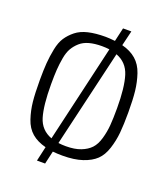

<svg xmlns="http://www.w3.org/2000/svg" viewBox="-162 -942 1010 1151"><g transform="rotate(20 342.5 -366.5)"><path d="M209 94H261L280 11Q308 14 342 14Q417 14 469 -3.5Q521 -21 551.5 -50Q582 -79 598.5 -130Q615 -181 620 -233.5Q625 -286 625 -365Q625 -446 619 -500Q613 -554 596 -604.5Q579 -655 543.5 -686Q508 -717 453 -731L476 -827H423L403 -740Q365 -744 342 -744Q279 -744 232.5 -733Q186 -722 155.5 -697.5Q125 -673 105.5 -643.5Q86 -614 76.5 -567Q67 -520 63.5 -475Q60 -430 60 -365Q60 -282 65.5 -228.5Q71 -175 88 -124Q105 -73 140 -43Q175 -13 230 1ZM342 -46Q316 -46 294 -49L439 -668Q508 -642 530.5 -570Q553 -498 553 -365Q553 -299 549.5 -255.5Q546 -212 533.5 -168.5Q521 -125 498 -100.5Q475 -76 436.5 -61Q398 -46 342 -46ZM132 -365Q132 -420 134.5 -457.5Q137 -495 144 -534.5Q151 -574 165.5 -599Q180 -624 203 -644.5Q226 -665 260.5 -674.5Q295 -684 342 -684Q366 -684 389 -681L245 -61Q175 -87 153.5 -158.5Q132 -230 132 -365Z"/></g></svg>

Font: Glegoo
Style: Regular
Weight: 400
Version: Version 2.0.1; ttfautohint (v0.9) -r 48 -G 60